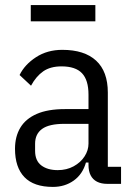

<svg xmlns="http://www.w3.org/2000/svg" viewBox="-20 -723 523 755"><path d="M456 0H402Q378 0 361.5 -8.5Q345 -17 336.5 -33.5Q328 -50 328 -74V-94L338 -84H318Q305 -38 270 -13Q235 12 188 12Q113 12 76 -26.5Q39 -65 39 -138Q39 -186 60 -221Q81 -256 124.5 -275Q168 -294 235 -294H328V-351Q328 -408 302.5 -435Q277 -462 222 -462Q178 -462 150 -442.5Q122 -423 102 -386L57 -428Q77 -469 121.5 -498Q166 -527 225 -527Q312 -527 358 -484.5Q404 -442 404 -359V-67H456ZM328 -236H233Q173 -236 145.5 -216Q118 -196 118 -158V-130Q118 -91 142.5 -72.5Q167 -54 207 -54Q242 -54 269.5 -69Q297 -84 312.5 -108Q328 -132 328 -158ZM101 -639V-703H355V-639Z"/></svg>

Font: IBM Plex Sans Condensed
Style: Regular
Weight: 400
Width: 3
Designer: Mike Abbink, Paul van der Laan, Pieter van Rosmalen
Foundry: Bold Monday
Version: Version 3.201